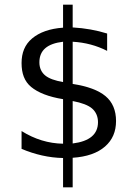

<svg xmlns="http://www.w3.org/2000/svg" viewBox="-20 -633 585 819"><path d="M290 -516V-613H249V-515C192 -511 148 -495 117 -469C86 -443 72 -408 72 -364C72 -320 84 -286 113 -262C142 -238 187 -220 249 -210V-20C187 -21 128 -39 72 -74V2C129 26 189 40 249 41V166H290V40C350 36 396 20 428 -8C460 -36 475 -72 475 -117C475 -162 460 -198 430 -223C400 -248 354 -265 290 -275V-455C343 -452 392 -439 437 -416V-490C392 -504 343 -513 290 -516ZM249 -455V-283C214 -289 189 -298 173 -311C157 -324 148 -343 148 -367C148 -419 182 -447 249 -455ZM290 -21V-202C328 -195 357 -184 373 -170C389 -156 398 -136 398 -112C398 -60 362 -30 290 -21Z"/></svg>

Font: Iranian Sans 
Style: Regular
Weight: 400
Designer: Hooman Mehr, Hadi Navid in Neviseh Pardaz Co. Ltd. (http://nevisa.com)
Foundry: http://font-store.ir
Version: 5.0.0 build 1/7/1393